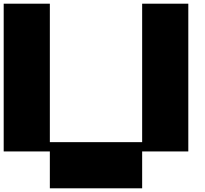

<svg xmlns="http://www.w3.org/2000/svg" viewBox="-20 -1020 1111 1040"><path d="M250 0V-199.7H0V-1000H250V-250H750V-1000H1000V-199.7H750V0Z"/></svg>

Font: Minecraft five bold
Style: Regular
Weight: 400
Designer: AngelloENF2
Foundry: https://fontstruct.com
Version: Version 1.0